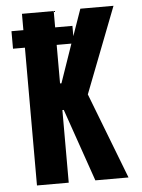

<svg xmlns="http://www.w3.org/2000/svg" viewBox="-53 -777 605 819"><g transform="rotate(-5 250.0 -367.5)"><path d="M72 0V-590H21V-665H72V-735H208V-665H282V-621L322 -735H464L322 -368L464 0H322L214 -311H208V0ZM208 -425H214L271 -590H208Z"/></g></svg>

Font: Iosevka SS18 Heavy
Style: Regular
Weight: 900
Monospace: yes
Designer: Belleve Invis
Foundry: Belleve Invis
Version: Version 25.1.1; ttfautohint (v1.8.4)